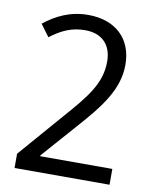

<svg xmlns="http://www.w3.org/2000/svg" viewBox="-82 -787 684 850"><g transform="rotate(10 260.0 -362.0)"><path d="M469 0V-71H145V-75L281 -229C379 -339 446 -425 446 -535C446 -651 370 -724 246 -724C165 -724 102 -692 49 -650L89 -596C139 -634 184 -655 245 -655C317 -655 364 -613 364 -535C364 -437 309 -370 213 -261L42 -64V0Z"/></g></svg>

Font: Noto Sans Sinhala SemiCondensed
Style: Regular
Weight: 400
Width: 4
Designer: Jelle Bosma - Monotype Design Team
Foundry: Monotype Imaging Inc.
Version: Version 2.006